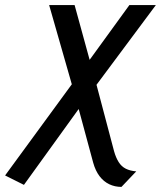

<svg xmlns="http://www.w3.org/2000/svg" viewBox="-43 -521 632 754"><path d="M405 73 336 -188 569 -501H465L309 -286L250 -501H150L239 -190L-23 168L51 205L266 -93L323 118Q332 150 348 171Q364 192 386 202.5Q408 213 434 213L492 152Q468 150 451 141.5Q434 133 423 115.5Q412 98 405 73Z"/></svg>

Font: Advent Pro SemiBold
Style: Italic
Weight: 600
Italic angle: -12°
Version: Version 3.000